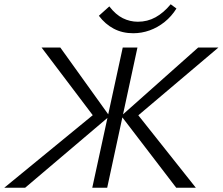

<svg xmlns="http://www.w3.org/2000/svg" viewBox="-44 -881 1045 901"><path d="M-24 0 420 -364 409 -317 151 -658H239L470 -336L74 0ZM389 0 532 -658H601L459 0ZM783 0 525 -337 886 -658H981L578 -317L586 -364L875 0ZM581 -725Q530 -725 489.5 -746.5Q449 -768 420 -807L469 -851Q499 -812 532.5 -795.5Q566 -779 603 -779Q648 -779 686 -800Q724 -821 757 -861L784 -841Q761 -804 728.5 -778Q696 -752 658.5 -738.5Q621 -725 581 -725Z"/></svg>

Font: Ysabeau Infant
Style: Italic
Weight: 400
Italic angle: -12°
Designer: Christian Thalmann (Catharsis Fonts)
Version: Version 2.001;gftools[0.9.30]; featfreeze: ss01,ss02,lnum